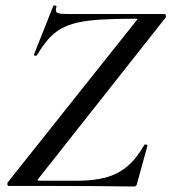

<svg xmlns="http://www.w3.org/2000/svg" viewBox="-20 -676 623 698"><path d="M469 2Q399 1 319.5 0.5Q240 0 160.5 0Q81 0 12 0Q8 0 7 -4.5Q6 -9 8 -13L475 -600Q480 -605 479.5 -606.5Q479 -608 473 -608Q400 -608 349 -605Q298 -602 262.5 -594Q227 -586 201.5 -571.5Q176 -557 155.5 -533.5Q135 -510 114 -475Q112 -472 107 -473.5Q102 -475 104 -479L174 -655Q175 -657 181 -655.5Q187 -654 185 -651Q180 -634 188 -629.5Q196 -625 230 -625Q288 -625 370 -625Q452 -625 577 -625Q582 -625 583 -620Q584 -615 582 -612L120 -27Q116 -22 116.5 -20.5Q117 -19 122 -19Q168 -19 204 -19Q240 -19 262 -19Q322 -19 365.5 -31Q409 -43 442.5 -71Q476 -99 504 -148Q506 -152 511.5 -150.5Q517 -149 516 -146L478 -8Q478 -5 475 -1.5Q472 2 469 2Z"/></svg>

Font: Cormorant Light SemiBold
Style: Italic
Weight: 600
Italic angle: -10°
Version: Version 4.000